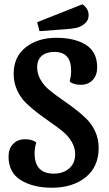

<svg xmlns="http://www.w3.org/2000/svg" viewBox="-20 -857 512 899"><path d="M366 -837Q395 -817 395 -786Q395 -761 376.5 -746Q358 -731 337.5 -726.5Q317 -722 284 -720L165 -711L154 -753ZM244 -680Q330 -680 382.5 -647Q435 -614 435 -541Q435 -505 414 -482.5Q393 -460 358 -460Q323 -460 306 -476Q313 -500 313 -526Q313 -614 235 -614Q197 -614 175.5 -595.5Q154 -577 154 -541Q154 -511 170 -483.5Q186 -456 211.5 -435Q237 -414 267.5 -393Q298 -372 328.5 -349Q359 -326 384.5 -301Q410 -276 426 -241Q442 -206 442 -165Q442 -76 381 -27Q320 22 223 22Q135 22 77.5 -13.5Q20 -49 20 -124Q20 -160 41 -182.5Q62 -205 98 -205Q133 -205 150 -189Q142 -167 142 -139Q142 -44 232 -44Q276 -44 304 -68.5Q332 -93 332 -135Q332 -165 316 -192.5Q300 -220 274.5 -241Q249 -262 218.5 -283Q188 -304 157.5 -327Q127 -350 101.5 -375Q76 -400 60 -435Q44 -470 44 -511Q44 -591 100.5 -635.5Q157 -680 244 -680Z"/></svg>

Font: Sansita
Style: Regular
Weight: 400
Designer: Pablo Cosgaya
Foundry: Omnibus-Type
Version: Version 1.006;hotconv 1.0.109;makeotfexe 2.5.65596